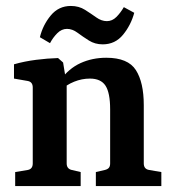

<svg xmlns="http://www.w3.org/2000/svg" viewBox="-20 -625 579 645"><path d="M302 0V-47L332 -54Q341 -56 345.5 -61Q350 -66 350 -76V-258Q350 -313 334.5 -337Q319 -361 282 -361Q255 -361 229 -350.5Q203 -340 181 -320L182 -355Q211 -395 250.5 -413Q290 -431 337 -431Q410 -431 436.5 -389.5Q463 -348 463 -272V-76Q463 -57 481 -54L522 -47V0ZM31 0V-47L73 -54Q90 -57 90 -76V-331Q90 -350 73 -353L27 -361V-409Q62 -419 101 -424Q140 -429 175 -430L192 -415L204 -341V-76Q204 -58 221 -54L251 -47V0ZM325 -476Q299 -476 278.5 -489Q258 -502 240.5 -515Q223 -528 205 -528Q187 -528 172.5 -513.5Q158 -499 148 -480L114 -500Q124 -541 150.5 -573Q177 -605 218 -605Q245 -605 265.5 -592Q286 -579 303.5 -566.5Q321 -554 339 -554Q357 -554 371 -568Q385 -582 396 -601L431 -582Q420 -541 393.5 -508.5Q367 -476 325 -476Z"/></svg>

Font: Rasa SemiBold
Style: Regular
Weight: 600
Designer: Anna Giedrys (Yrsa+Rasa design), David Brezina (Yrsa art-direction, Rasa art-direction, design)
Foundry: Rosetta Type Foundry
Version: Version 2.004